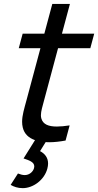

<svg xmlns="http://www.w3.org/2000/svg" viewBox="-20 -710 496 970"><path d="M273.3 -466.5H436.3L456 -540H293L333.2 -690H244.2L204 -540H94.5L74.8 -466.5H184.3L113.9 -204C102.5 -161.4 91.7 -127.4 91.7 -95.1C91.7 -85 92.7 -75 95.2 -65C103.1 -33 125.3 -13 156.8 -2L99 90.5C126.8 99.8 153.2 108.4 153.2 130.6C153.2 133.3 152.8 136.3 151.9 139.5C147.2 157 129 174.5 105 174.5C95 174.5 83.3 171.5 70.7 166.5L33.8 224C50.2 233.5 69.8 240.5 94.8 240.5C147.8 240.5 204 199 219.2 142C221.7 132.7 222.9 124 222.9 116C222.9 87.2 207.5 66.8 182.4 53.5L210.6 8C216.5 8.4 222.5 8.6 228.6 8.6C254.7 8.6 282.7 5.3 311.3 0L331.8 -76.5C307.8 -72.9 286.1 -70.7 267.2 -70.7C225.5 -70.7 197.6 -81.4 189 -111C187.4 -116.1 186.7 -121.7 186.7 -127.6C186.7 -147.9 194.8 -173.6 204 -208Z"/></svg>

Font: Manrope
Style: MediumItalic
Weight: 500
Italic angle: -15°
Designer: Mikhail Sharanda
Foundry: Mikhail Sharanda
Version: Version 4.502;hotconv 1.0.109;makeotfexe 2.5.65596